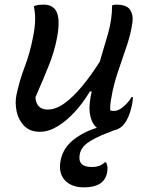

<svg xmlns="http://www.w3.org/2000/svg" viewBox="-20 -558 640 829"><path d="M126 -531Q134 -535 145.5 -536.5Q157 -538 169 -538Q212 -538 226 -503Q240 -468 226 -394Q215 -336 191.5 -277Q168 -218 133 -138Q137 -85 186 -85Q221 -85 259 -112.5Q297 -140 336 -187.5Q375 -235 411 -292Q430 -355 447 -415Q464 -475 464 -535Q473 -538 481 -538Q527 -538 541.5 -516Q556 -494 552 -463Q546 -417 529.5 -366.5Q513 -316 495 -265Q477 -214 466 -164Q461 -140 458 -120.5Q455 -101 456 -81Q464 -79 473 -79Q491 -79 513 -97.5Q535 -116 548 -139H554Q553 -114 546 -89Q535 -46 517 -24Q501 -1 468 6Q461 10 441 17Q387 38 358 59Q329 80 324 110Q315 163 376 163Q413 163 432 143H438Q448 162 442 189Q429 251 343 251Q288 251 259.5 219.5Q231 188 242 133Q253 80 298 45Q343 10 398 -6Q378 -23 370 -56.5Q362 -90 371 -138Q373 -150 376 -163H368Q339 -114 303 -75Q267 -36 228.5 -12.5Q190 11 152 11Q110 11 85 -14Q60 -39 52 -76Q44 -113 51 -148Q64 -210 86.5 -269Q109 -328 122 -395Q130 -433 131.5 -466Q133 -499 126 -531Z"/></svg>

Font: Recursive Sn Csl St
Style: Italic
Weight: 400
Italic angle: -15°
Version: Version 1.079;hotconv 1.0.112;makeotfexe 2.5.65598; ttfautoh